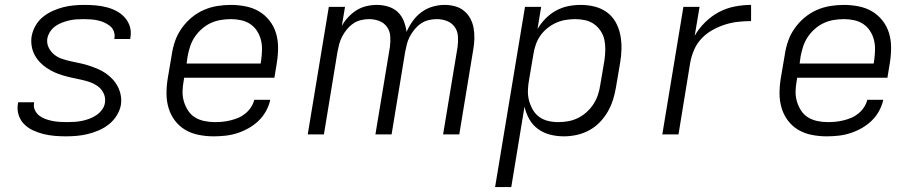

<svg xmlns="http://www.w3.org/2000/svg" viewBox="-20 -548 3740 783"><path d="M248 8Q225 8 202 6Q179 4 157 -1.5Q135 -7 114.5 -16.5Q94 -26 78.5 -41.5Q63 -57 56 -79Q49 -101 53 -125L54 -131H119V-128Q116 -112 122.5 -98.5Q129 -85 140 -76.5Q151 -68 164.5 -63Q178 -58 192.5 -55Q207 -52 222.5 -51Q238 -50 253 -50Q269 -50 284 -51Q299 -52 314 -55Q329 -58 344 -63.5Q359 -69 372.5 -78Q386 -87 396 -100.5Q406 -114 408 -129Q411 -149 403 -166.5Q395 -184 380.5 -195Q366 -206 348 -212.5Q330 -219 311 -223Q292 -227 273.5 -231Q255 -235 236.5 -240.5Q218 -246 201.5 -253.5Q185 -261 169.5 -271.5Q154 -282 141.5 -295.5Q129 -309 120.5 -325.5Q112 -342 109 -361.5Q106 -381 109 -400Q113 -422 124.5 -442.5Q136 -463 154 -478Q172 -493 194 -503Q216 -513 237.5 -518.5Q259 -524 281 -526Q303 -528 325 -528Q348 -528 370.5 -526Q393 -524 414.5 -518.5Q436 -513 455 -503Q474 -493 488.5 -477Q503 -461 509.5 -440Q516 -419 512 -396L511 -389H446L447 -393Q449 -407 444 -420.5Q439 -434 428 -442.5Q417 -451 404.5 -456.5Q392 -462 378 -465Q364 -468 349.5 -469Q335 -470 321 -470Q306 -470 291 -469Q276 -468 261.5 -464.5Q247 -461 232.5 -455.5Q218 -450 205.5 -441Q193 -432 184.5 -419Q176 -406 173 -391Q170 -371 178.5 -354Q187 -337 201 -325.5Q215 -314 233 -308Q251 -302 269.5 -298Q288 -294 307 -290Q326 -286 344 -280Q362 -274 379.5 -266.5Q397 -259 412 -248.5Q427 -238 439.5 -224.5Q452 -211 460.5 -194.5Q469 -178 472.5 -159Q476 -140 473 -120Q469 -98 456 -77Q443 -56 424 -41Q405 -26 383 -16.5Q361 -7 338.5 -1.5Q316 4 293.5 6Q271 8 248 8Z M851 8Q820 8 790 2Q760 -4 735.5 -18.5Q711 -33 693.5 -56Q676 -79 667.5 -107.5Q659 -136 659 -166.5Q659 -197 664 -228L681 -328Q685 -355 694.5 -382Q704 -409 721.5 -433.5Q739 -458 762 -477Q785 -496 811.5 -507.5Q838 -519 866 -523.5Q894 -528 921 -528Q952 -528 982 -522Q1012 -516 1036.5 -501.5Q1061 -487 1079 -464Q1097 -441 1105.5 -413Q1114 -385 1114 -354Q1114 -323 1109 -292L1099 -231H731L729 -218Q725 -197 724.5 -175.5Q724 -154 730 -134Q736 -114 747 -97Q758 -80 775 -69.5Q792 -59 813 -54.5Q834 -50 856 -50Q872 -50 887.5 -51.5Q903 -53 919.5 -57Q936 -61 951.5 -67.5Q967 -74 980.5 -85Q994 -96 1003.5 -110.5Q1013 -125 1017 -141H1082Q1077 -117 1064.5 -94.5Q1052 -72 1033.5 -54.5Q1015 -37 992.5 -24.5Q970 -12 946 -4.5Q922 3 898 5.5Q874 8 851 8ZM1043 -289 1045 -302Q1048 -323 1048.5 -344.5Q1049 -366 1044 -385.5Q1039 -405 1028 -422Q1017 -439 1000.5 -450Q984 -461 963.5 -465.5Q943 -470 922 -470Q901 -470 880 -466.5Q859 -463 839.5 -454Q820 -445 803 -430Q786 -415 774 -397Q762 -379 755.5 -359Q749 -339 745 -318L741 -289Z M1235 0 1321 -520H1387L1374 -442Q1384 -461 1400 -478Q1416 -495 1434.5 -506.5Q1453 -518 1474.5 -523Q1496 -528 1517 -528Q1541 -528 1563.5 -521Q1586 -514 1602 -499Q1618 -484 1626.5 -462.5Q1635 -441 1638 -418Q1648 -441 1663 -462Q1678 -483 1699 -498.5Q1720 -514 1744.5 -521Q1769 -528 1793 -528Q1815 -528 1835.5 -522.5Q1856 -517 1872 -504Q1888 -491 1898 -472.5Q1908 -454 1911.5 -433Q1915 -412 1914.5 -390Q1914 -368 1910 -346L1853 0H1787L1846 -356Q1849 -378 1847.5 -400Q1846 -422 1834 -438.5Q1822 -455 1802.5 -462.5Q1783 -470 1761 -470Q1745 -470 1728 -466Q1711 -462 1696.5 -452Q1682 -442 1670.5 -428Q1659 -414 1651 -398.5Q1643 -383 1639 -367Q1635 -351 1632 -335L1577 0H1511L1570 -356Q1573 -378 1571.5 -400Q1570 -422 1558 -438.5Q1546 -455 1526.5 -462.5Q1507 -470 1485 -470Q1469 -470 1452 -466Q1435 -462 1420.5 -452Q1406 -442 1394.5 -428Q1383 -414 1375 -398.5Q1367 -383 1363 -367Q1359 -351 1356 -335L1301 0Z M1999 215 2121 -520H2187L2172 -430Q2186 -453 2205 -472.5Q2224 -492 2248 -505Q2272 -518 2297.5 -523Q2323 -528 2348 -528Q2378 -528 2405.5 -521Q2433 -514 2455 -498Q2477 -482 2490.5 -458Q2504 -434 2509.5 -406.5Q2515 -379 2514.5 -350Q2514 -321 2509 -292L2492 -192Q2488 -167 2480 -141.5Q2472 -116 2458.5 -92.5Q2445 -69 2425.5 -49Q2406 -29 2381.5 -16Q2357 -3 2331 2.5Q2305 8 2280 8Q2250 8 2223 1Q2196 -6 2174 -22Q2152 -38 2138.5 -62Q2125 -86 2119 -113L2065 215ZM2256 -50Q2276 -50 2296.5 -53.5Q2317 -57 2336.5 -66.5Q2356 -76 2372.5 -91Q2389 -106 2400.5 -124Q2412 -142 2418.5 -161.5Q2425 -181 2428 -202L2445 -302Q2448 -323 2448.5 -344Q2449 -365 2445 -384.5Q2441 -404 2430 -421Q2419 -438 2403 -449.5Q2387 -461 2367 -465.5Q2347 -470 2326 -470Q2306 -470 2285.5 -466.5Q2265 -463 2246.5 -454.5Q2228 -446 2211 -432Q2194 -418 2182.5 -401Q2171 -384 2164.5 -364.5Q2158 -345 2155 -325L2138 -225Q2134 -204 2133 -182Q2132 -160 2137 -140Q2142 -120 2152 -102Q2162 -84 2178 -72Q2194 -60 2214.5 -55Q2235 -50 2256 -50Z M2681 0 2767 -520H2833L2813 -402Q2830 -432 2856 -457.5Q2882 -483 2912.5 -499Q2943 -515 2976.5 -521.5Q3010 -528 3043 -528V-462Q3016 -462 2989.5 -459Q2963 -456 2937.5 -448Q2912 -440 2886.5 -426Q2861 -412 2841.5 -391.5Q2822 -371 2811 -345.5Q2800 -320 2795 -294L2747 0Z M3351 8Q3320 8 3290 2Q3260 -4 3235.5 -18.5Q3211 -33 3193.5 -56Q3176 -79 3167.5 -107.5Q3159 -136 3159 -166.5Q3159 -197 3164 -228L3181 -328Q3185 -355 3194.5 -382Q3204 -409 3221.5 -433.5Q3239 -458 3262 -477Q3285 -496 3311.5 -507.5Q3338 -519 3366 -523.5Q3394 -528 3421 -528Q3452 -528 3482 -522Q3512 -516 3536.5 -501.5Q3561 -487 3579 -464Q3597 -441 3605.5 -413Q3614 -385 3614 -354Q3614 -323 3609 -292L3599 -231H3231L3229 -218Q3225 -197 3224.5 -175.5Q3224 -154 3230 -134Q3236 -114 3247 -97Q3258 -80 3275 -69.5Q3292 -59 3313 -54.5Q3334 -50 3356 -50Q3372 -50 3387.5 -51.5Q3403 -53 3419.5 -57Q3436 -61 3451.5 -67.5Q3467 -74 3480.5 -85Q3494 -96 3503.5 -110.5Q3513 -125 3517 -141H3582Q3577 -117 3564.5 -94.5Q3552 -72 3533.5 -54.5Q3515 -37 3492.5 -24.5Q3470 -12 3446 -4.5Q3422 3 3398 5.5Q3374 8 3351 8ZM3543 -289 3545 -302Q3548 -323 3548.5 -344.5Q3549 -366 3544 -385.5Q3539 -405 3528 -422Q3517 -439 3500.5 -450Q3484 -461 3463.5 -465.5Q3443 -470 3422 -470Q3401 -470 3380 -466.5Q3359 -463 3339.5 -454Q3320 -445 3303 -430Q3286 -415 3274 -397Q3262 -379 3255.5 -359Q3249 -339 3245 -318L3241 -289Z"/></svg>

Font: Iosevka Aile Light Oblique
Style: Regular
Weight: 300
Italic angle: -9°
Designer: Belleve Invis
Foundry: Belleve Invis
Version: Version 31.1.0; ttfautohint (v1.8.4)